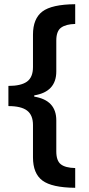

<svg xmlns="http://www.w3.org/2000/svg" viewBox="-20 -735 425 914"><path d="M338 159Q227 158 182 124.5Q137 91 137 14V-140Q137 -187 109 -208.5Q81 -230 20 -230V-326Q80 -326 108.5 -346.5Q137 -367 137 -416V-570Q137 -646 181.5 -680Q226 -714 338 -715V-621Q294 -620 271 -603.5Q248 -587 248 -542V-395Q248 -298 143 -281V-275Q248 -258 248 -162V-14Q248 30 269.5 47Q291 64 338 65Z"/></svg>

Font: Noto Sans Bengali SemiCondensed SemiBold
Style: Regular
Weight: 600
Width: 4
Designer: Joana Ranito - Universal Thirst; Jelle Bosma - Monotype Design Team
Foundry: Universal Thirst ehf.
Version: Version 3.000; ttfautohint (v1.8.4.7-5d5b)